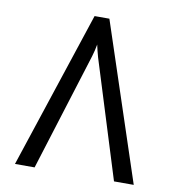

<svg xmlns="http://www.w3.org/2000/svg" viewBox="-79 -771 775 843"><g transform="rotate(10 308.0 -350.0)"><path d="M43.5 0 275 -700H341L573 0H485L321.5 -524.5Q318 -537 314.2 -552Q310.5 -567 308 -579Q306 -567 302.5 -552.2Q299 -537.5 295 -524.5L131 0Z"/></g></svg>

Font: Overpass Mono
Style: Regular
Weight: 400
Designer: Delve Withrington, Dave Bailey
Foundry: Delve Fonts LLC
Version: Version 4.000